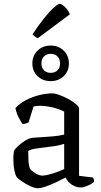

<svg xmlns="http://www.w3.org/2000/svg" viewBox="-20 -996 538 1020"><path d="M181 4Q164 4 140 -7.5Q116 -19 95.5 -33Q75 -47 69 -55Q62 -64 56.5 -90.5Q51 -117 51 -151Q51 -174 54 -193Q54 -197 63.5 -207.5Q73 -218 87.5 -230Q102 -242 117 -251Q132 -260 143 -262Q150 -264 165 -265Q180 -266 197 -267Q225 -269 259 -271.5Q293 -274 321 -281V-403Q295 -417 259 -425.5Q223 -434 192 -434Q183 -434 174.5 -433Q166 -432 158 -430L132 -346Q129 -344 120.5 -341Q112 -338 100 -337Q91 -349 79 -372Q67 -395 62 -422Q85 -447 119 -464.5Q153 -482 189.5 -491Q226 -500 259 -500Q272 -500 295.5 -491.5Q319 -483 343 -470Q367 -457 383.5 -443Q400 -429 400 -419V-62L473 -53Q475 -51 477.5 -45.5Q480 -40 480 -32Q475 -24 461.5 -17Q448 -10 433.5 -5Q419 0 409 0Q385 0 361.5 -15Q338 -30 329 -53Q306 -41 277.5 -27.5Q249 -14 223 -5Q197 4 181 4ZM206 -63Q217 -63 239 -68.5Q261 -74 284 -82.5Q307 -91 321 -98V-232Q298 -224 271.5 -220Q245 -216 218 -213Q190 -210 166 -206Q142 -202 130 -194Q130 -172 131 -146Q132 -120 139 -100Q146 -90 166.5 -76.5Q187 -63 206 -63ZM249 -565Q207 -565 179.5 -591.5Q152 -618 152 -659Q152 -700 179.5 -727Q207 -754 249 -754Q291 -754 318.5 -727Q346 -700 346 -659Q346 -618 318.5 -591.5Q291 -565 249 -565ZM249 -609Q272 -609 285.5 -622.5Q299 -636 299 -659Q299 -682 285.5 -696Q272 -710 249 -710Q227 -710 213.5 -696Q200 -682 200 -659Q200 -636 213.5 -622.5Q227 -609 249 -609ZM181 -793Q173 -796 165 -802.5Q157 -809 153 -814Q185 -863 214.5 -899.5Q244 -936 266.5 -956Q289 -976 297 -976Q304 -976 315 -967.5Q326 -959 336.5 -946Q347 -933 351 -920Z"/></svg>

Font: Texturina 72pt
Style: Regular
Weight: 400
Designer: Guillermo Torres Carreño
Foundry: Omnibus-Type
Version: Version 1.002; ttfautohint (v1.8.3)